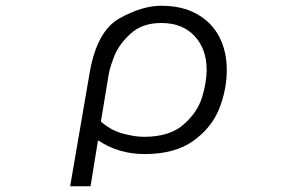

<svg xmlns="http://www.w3.org/2000/svg" viewBox="-20 -536 1040 668"><path d="M541 -516Q614 -516 665.5 -487Q717 -458 743 -407.5Q769 -357 769 -293Q769 -224 742.5 -157.5Q716 -91 652 -45.5Q588 0 483 0Q392 0 321 -48L295 112H224L292 -283Q317 -428 395.5 -472Q474 -516 541 -516ZM481 -60Q570 -60 618.5 -102.5Q667 -145 683 -197.5Q699 -250 699 -293Q699 -365 657 -410.5Q615 -456 541 -456Q475 -456 434.5 -419Q394 -382 378 -341.5Q362 -301 358 -276L331 -113Q365 -83 406.5 -71.5Q448 -60 481 -60Z"/></svg>

Font: LINE Seed JP_TTF Regular
Style: Regular
Weight: 400
Designer: LINE & Fontrix & Fontworks
Version: Version 1.002